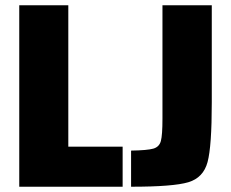

<svg xmlns="http://www.w3.org/2000/svg" viewBox="-20 -708 874 728"><path d="M53 0V-688H239V-152H445V0ZM596 -258V-688H783V-320Q783 -153 767 -93.5Q751 -34 694 -17Q637 0 477 0V-137Q539 -138 561.5 -144.5Q584 -151 590 -173.5Q596 -196 596 -258Z"/></svg>

Font: Saira Semi Condensed ExtraBold
Style: Regular
Weight: 800
Width: 4
Designer: Hector Gatti with collaboration of the Omnibus-Type team
Foundry: Omnibus-Type
Version: Version 1.001; ttfautohint (v1.8)